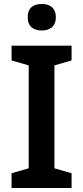

<svg xmlns="http://www.w3.org/2000/svg" viewBox="-20 -943 417 963"><path d="M190 -923C150 -923 119 -906 119 -856C119 -808 150 -790 190 -790C227 -790 260 -808 260 -856C260 -906 227 -923 190 -923ZM339 0V-74L253 -99V-615L339 -640V-714H38V-640L124 -615V-99L38 -74V0Z"/></svg>

Font: Noto Sans Georgian SemiBold
Style: Regular
Weight: 600
Designer: Monotype Design Team, Akaki Razmadze
Foundry: Google LLC
Version: Version 2.005